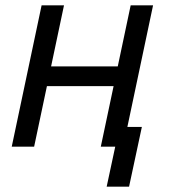

<svg xmlns="http://www.w3.org/2000/svg" viewBox="-20 -550 673 720"><path d="M380 150 428 -74H512L464 150ZM24 0 136 -530H220L108 0ZM358 0 470 -530H554L442 0ZM112 -227 128 -301H466L450 -227Z"/></svg>

Font: Geist
Style: Italic
Weight: 400
Italic angle: -12°
Designer: Basement.studio, Andrés Briganti, Mateo Zaragoza
Foundry: Basement.studio, Vercel, Andrés Briganti, Guido Ferreyra, Mateo Zaragoza
Version: Version 1.500